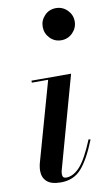

<svg xmlns="http://www.w3.org/2000/svg" viewBox="-88 -804 477 857"><g transform="rotate(-10 151.0 -375.0)"><path d="M157 -687.5Q157 -717 177.8 -738.5Q198.5 -760 229 -760Q259.5 -760 280.8 -738.5Q302 -717 302 -687.5Q302 -658 280.8 -636.2Q259.5 -614.5 229 -614.5Q198.5 -614.5 177.8 -636.2Q157 -658 157 -687.5ZM280 -155.5Q246 -70 210.5 -30Q175 10 117.5 10Q73.5 10 53.8 -8Q34 -26 34 -56.5Q34 -66.5 35.8 -77Q37.5 -87.5 40 -95.5L140 -451H66V-460H245.5L129 -41Q127 -33.5 127 -25Q127 -7 143.5 -7Q176 -7 206 -39.5Q236 -72 271.5 -158Z"/></g></svg>

Font: Bodoni* 24pt Medium
Style: Italic
Weight: 500
Italic angle: -13°
Version: Version 2.3